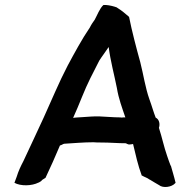

<svg xmlns="http://www.w3.org/2000/svg" viewBox="-20 -742 762 772"><path d="M38 -7C63 7 108 6 135 -8H136L147 -15V-16C150 -20 158 -23 163 -27C183 -69 202 -112 221 -157C229 -159 233 -163 238 -164C272 -166 317 -170 356 -170C365 -169 376 -169 388 -169C423 -169 452 -166 486 -166C489 -164 494 -162 498 -161H499C504 -161 510 -162 515 -163C525 -121 535 -76 550 -36H551C563 -29 573 -27 581 -20H582C594 -13 606 -5 619 2C636 16 671 10 684 -5L686 -7C683 -21 679 -33 675 -48L667 -76H666C660 -91 657 -101 652 -115C639 -152 632 -188 619 -228C624 -242 621 -262 606 -269C597 -292 590 -318 581 -342C564 -390 557 -441 544 -492C529 -546 510 -618 499 -674L498 -675C483 -688 469 -700 451 -711L450 -712C440 -716 421 -721 405 -722H396C381 -709 370 -679 361 -663L350 -647C347 -642 345 -639 341 -631C309 -584 280 -530 252 -478C217 -411 188 -340 156 -270C129 -211 101 -152 74 -94C63 -73 54 -54 47 -31ZM274 -268C286 -295 299 -325 310 -353C331 -406 355 -451 379 -498C391 -517 404 -533 417 -553C424 -497 440 -439 450 -388C457 -345 471 -308 484 -270H476C472 -269 467 -269 463 -270H462C437 -270 405 -273 379 -274C363 -275 326 -272 311 -271C300 -270 286 -270 274 -268Z"/></svg>

Font: Hussar Pisanka
Style: SbdKur
Weight: 600
Designer: Robert Jablonski
Foundry: Cannot Into Space Fonts
Version: Version 1.070